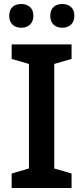

<svg xmlns="http://www.w3.org/2000/svg" viewBox="-20 -935 415 955"><path d="M26 -856C26 -816 52 -797 86 -797C118 -797 146 -816 146 -856C146 -898 118 -915 86 -915C52 -915 26 -898 26 -856ZM230 -856C230 -816 257 -797 290 -797C322 -797 350 -816 350 -856C350 -898 322 -915 290 -915C257 -915 230 -898 230 -856ZM336 0V-72L250 -97V-617L336 -642V-714H38V-642L124 -617V-97L38 -72V0Z"/></svg>

Font: Noto Sans Syriac SemiBold
Style: Regular
Weight: 600
Designer: Patrick Giasson and the Monotype Design Team
Foundry: Monotype Imaging Inc.
Version: Version 3.000